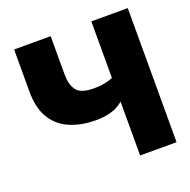

<svg xmlns="http://www.w3.org/2000/svg" viewBox="-129 -853 968 979"><g transform="rotate(-20 355.5 -364.0)"><path d="M320.3 -245.6Q241.2 -245.6 179.7 -271.2Q118.2 -296.9 83.5 -352.8Q48.8 -408.7 48.8 -499V-727.5H247.1V-518.6Q247.1 -464.8 270.3 -433.3Q293.5 -401.9 364.3 -401.9Q412.6 -401.9 448.7 -413.8Q484.9 -425.8 505.4 -439V-329.6Q462.4 -279.3 419.7 -262.5Q377 -245.6 320.3 -245.6ZM467.8 0V-727.5H665.5V0Z"/></g></svg>

Font: Inter 16pt Black
Style: Regular
Weight: 900
Version: Version 4.001;git-66647c0bb